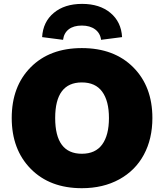

<svg xmlns="http://www.w3.org/2000/svg" viewBox="-20 -967 854 999"><path d="M308.1 -759.8 199.2 -773.9Q203.6 -853 259.8 -899.9Q315.9 -946.8 407.2 -946.8Q498.5 -946.8 554.7 -899.9Q610.8 -853 615.2 -773.9L505.9 -759.8Q501.5 -794.4 474.9 -814.2Q448.2 -834 405.8 -834Q362.8 -834 337.6 -814.5Q312.5 -794.9 308.1 -759.8ZM41 -353Q41 -517.6 139.9 -617.2Q238.8 -716.8 405.8 -716.8Q573.7 -716.8 673.3 -616.9Q772.9 -517.1 772.9 -353Q772.9 -244.6 728.5 -162.1Q684.1 -79.6 600.3 -33.7Q516.6 12.2 405.8 12.2Q239.3 12.2 140.1 -88.4Q41 -189 41 -353ZM267.1 -353Q267.1 -167 405.8 -167Q476.6 -167 511.7 -215.3Q546.9 -263.7 546.9 -353Q546.9 -441.9 511.7 -490Q476.6 -538.1 405.8 -538.1Q267.1 -538.1 267.1 -353Z"/></svg>

Font: Mulish ExtraBlack
Style: Regular
Weight: 1000
Designer: Vernon Adams
Foundry: Vernon Adams
Version: Version 3.603; ttfautohint (v1.8.3)